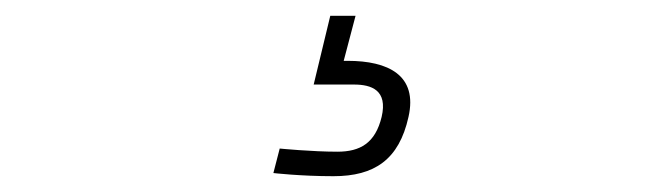

<svg xmlns="http://www.w3.org/2000/svg" viewBox="-20 -25 831 243"><path d="M497 123C509 70 471 52 420 52H415L430 -5H398L377 82H428C450 82 471 89 463 123C455 156 436 167 407 167C375 167 334 163 334 163L326 194C326 194 360 198 402 198C454 198 485 177 497 123Z"/></svg>

Font: RazerF5 Thin
Style: Italic
Weight: 250
Foundry: Razer Inc.
Version: Version 2